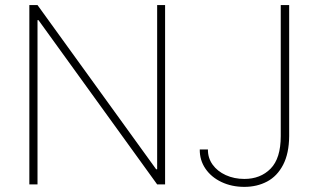

<svg xmlns="http://www.w3.org/2000/svg" viewBox="-20 -727 1256 757"><path d="M630.9 0H599.6L131.8 -647.5H127.9V0H95.7V-707H127.9L595.7 -59.6H599.6V-707H630.9ZM1120.1 -707V-190.4Q1119.6 -122.1 1096.2 -77.1Q1072.8 -32.2 1033 -11.2Q993.2 9.8 943.4 9.8Q893.6 9.8 853.3 -9.3Q813 -28.3 790 -62Q767.1 -95.7 767.6 -137.7H799.8Q799.3 -104.5 818.1 -78.1Q836.9 -51.8 870.1 -36.6Q903.3 -21.5 943.4 -21.5Q1006.8 -21.5 1046.9 -62Q1086.9 -102.5 1086.9 -190.4V-707Z"/></svg>

Font: Pretendard Std Thin
Style: Regular
Weight: 100
Designer: Base glyphs from Inter by Rasmus Andersson; Hangeul glyphs from Noto Sans CJK(Source Han Sans) by Jang Soo-young and Kan
Foundry: Kil Hyung-jin
Version: Version 1.309